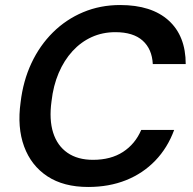

<svg xmlns="http://www.w3.org/2000/svg" viewBox="-20 -732 768 764"><path d="M331 12Q233 12 168.5 -30.5Q104 -73 76 -149Q48 -225 62 -325Q72 -410 105 -480.5Q138 -551 190.5 -603Q243 -655 311 -683.5Q379 -712 458 -712Q583 -712 651 -650.5Q719 -589 719 -477H588Q585 -537 547.5 -570.5Q510 -604 439 -604Q388 -604 345 -584.5Q302 -565 268.5 -528.5Q235 -492 213.5 -441.5Q192 -391 185 -329Q175 -256 191.5 -204Q208 -152 248.5 -124Q289 -96 350 -96Q421 -96 469.5 -127.5Q518 -159 542 -215H673Q647 -144 598 -93Q549 -42 481.5 -15Q414 12 331 12Z"/></svg>

Font: DM Sans 11pt SemiBold
Style: Italic
Weight: 600
Italic angle: -10°
Version: Version 4.004;gftools[0.9.30]